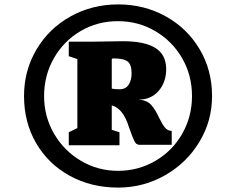

<svg xmlns="http://www.w3.org/2000/svg" viewBox="-20 -958 1071 871"><path d="M942 -522Q942 -409 884 -313.5Q826 -218 728 -162.5Q630 -107 516 -107Q394 -107 296.5 -160.5Q199 -214 144 -308.5Q89 -403 89 -522Q89 -638 145.5 -733.5Q202 -829 300 -883.5Q398 -938 516 -938Q634 -938 731.5 -884Q829 -830 885.5 -735Q942 -640 942 -522ZM180 -522Q180 -429 225.5 -351Q271 -273 348 -228Q425 -183 515 -183Q607 -183 684.5 -228Q762 -273 806.5 -351Q851 -429 851 -522Q851 -617 806 -694.5Q761 -772 684 -817Q607 -862 515 -862Q422 -862 345.5 -817Q269 -772 224.5 -694Q180 -616 180 -522ZM734 -646Q734 -585 699.5 -545.5Q665 -506 608 -506Q646 -504 665.5 -482.5Q685 -461 702 -423Q717 -393 728.5 -379Q740 -365 759 -364V-301H613Q598 -301 590 -317Q582 -333 565 -381Q539 -466 487 -480V-369L522 -358V-299H292V-358L331 -377V-690L292 -703V-769H401L538 -771Q635 -771 684 -741Q733 -711 734 -646ZM487 -689V-556Q499 -553 522 -553Q550 -553 563.5 -573.5Q577 -594 577 -625Q577 -665 559 -679Q541 -693 495 -693Q487 -693 487 -689Z"/></svg>

Font: Martel Heavy
Style: Regular
Weight: 900
Designer: Dan Reynolds
Foundry: Dan Reynolds
Version: Version 1.001; ttfautohint (v1.1) -l 5 -r 5 -G 72 -x 0 -D la